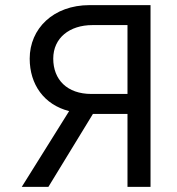

<svg xmlns="http://www.w3.org/2000/svg" viewBox="-20 -730 693 750"><path d="M65 0H169L343 -285H368H478V0H568V-710H330C188 -710 96 -618 96 -501C96 -400 152 -321 250 -296ZM337 -363C242 -363 188 -419 188 -501C188 -582 252 -632 341 -632H478V-363Z"/></svg>

Font: FIGSv2-sans-serif Medium
Style: Regular
Weight: 500
Designer: Matt McInerney, Pablo Impallari, Rodrigo Fuenzalida,Mirko Velimirovic
Foundry: Matt McInerney, Pablo Impallari, Rodrigo Fuenzalida
Version: Version 4.021;hotconv 1.0.109;makeotfexe 2.5.65596